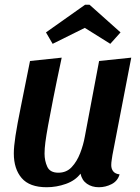

<svg xmlns="http://www.w3.org/2000/svg" viewBox="-20 -766 589 806"><path d="M176 20Q104 20 71 -18.5Q38 -57 38 -122Q38 -150 45 -196Q52 -242 67.5 -318Q83 -394 106 -510L239 -524Q217 -421 203.5 -352.5Q190 -284 182 -240Q174 -196 170.5 -169Q167 -142 167 -121Q167 -91 178.5 -66Q190 -41 225 -41Q259 -41 281 -64.5Q303 -88 316.5 -123Q330 -158 336 -192L396 -510L531 -524L452 -115Q451 -107 449 -95Q447 -83 447 -73Q447 -57 455.5 -46.5Q464 -36 482 -34Q474 -6 448.5 7Q423 20 395 20Q366 20 345 5.5Q324 -9 318 -37Q296 -8 256.5 6Q217 20 176 20ZM201 -582 173 -630 337 -746H356L486 -630L443 -582L336 -649Z"/></svg>

Font: Sansita Swashed Medium
Style: Regular
Weight: 500
Designer: Pablo Cosgaya
Foundry: Omnibus-Type
Version: Version 1.003; ttfautohint (v1.8.3)